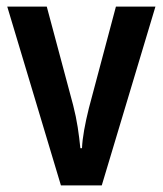

<svg xmlns="http://www.w3.org/2000/svg" viewBox="-20 -563 494 583"><path d="M165 0 2 -543H122L202 -244Q211 -209 216 -176.5Q221 -144 224 -113H229Q230 -137 235.5 -168Q241 -199 250 -235L332 -543H452L289 0Z"/></svg>

Font: Noto Sans Malayalam Condensed SemiBold
Style: Regular
Weight: 600
Width: 3
Designer: Jelle Bosma - Monotype Design Team
Foundry: Monotype Imaging Inc.
Version: Version 2.104; ttfautohint (v1.8.4.7-5d5b)